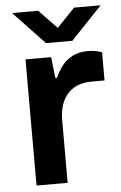

<svg xmlns="http://www.w3.org/2000/svg" viewBox="-52 -762 505 799"><g transform="rotate(-5 200.0 -362.0)"><path d="M68 0V-527H175L185 -439H192Q203 -465 220.5 -488Q238 -511 265.5 -525Q293 -539 329 -539Q346 -539 361.5 -536Q377 -533 388 -529V-411H335Q299 -411 273.5 -400Q248 -389 231 -368.5Q214 -348 206 -321Q198 -294 198 -261V0ZM29 -724H138L244 -614H183L288 -724H399L269 -587H159Z"/></g></svg>

Font: Archivo SemiExpanded SemiBold
Style: Regular
Weight: 600
Width: 6
Designer: Hector Gatti
Foundry: Omnibus-Type
Version: Version 2.001